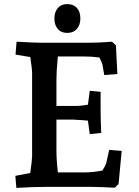

<svg xmlns="http://www.w3.org/2000/svg" viewBox="-20 -914 679 939"><path d="M55 -54 128 -68Q137 -133 137 -149V-557Q137 -577 128 -635L56 -647L61 -710Q151 -705 179 -705H414Q465 -705 528 -710L547 -692L554 -552L490 -547L481 -598Q479 -608 466 -633Q428 -638 386 -638H263Q256 -565 256 -527V-396H358Q374 -396 410 -402L419 -470L472 -465V-381Q472 -324 475 -264L419 -258L410 -324L388 -326L338 -329H256V-179Q256 -131 263 -71H397Q434 -71 481 -80Q497 -105 500 -118L514 -181L575 -176L560 -14L541 4Q465 0 427 0H201Q138 0 60 5ZM246 -823Q246 -855 262.5 -874.5Q279 -894 309 -894Q339 -894 356 -875.5Q373 -857 373 -823Q373 -792 356 -772.5Q339 -753 309 -753Q279 -753 262.5 -772.5Q246 -792 246 -823Z"/></svg>

Font: Andada Pro
Style: Bold
Weight: 700
Designer: Carolina Giovagnoli
Foundry: Huerta Tipografica
Version: Version 3.005; ttfautohint (v1.8.4)